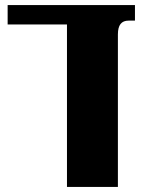

<svg xmlns="http://www.w3.org/2000/svg" viewBox="-20 -734 584 754"><path d="M510 -714H10V-638H243V0H443V-599C443 -636 457 -653 485 -653H510Z"/></svg>

Font: Noto Serif Georgian Black
Style: Regular
Weight: 900
Designer: Monotype Design Team, Akaki Razmadze
Foundry: Google LLC
Version: Version 2.003